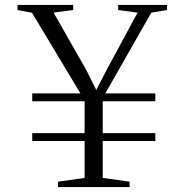

<svg xmlns="http://www.w3.org/2000/svg" viewBox="-20 -763 752 783"><path d="M308 -382 110.5 -711 51.5 -722V-743H278.5V-722L198.5 -711.5L331 -479L372.5 -396L416.5 -481L541 -711.5L462 -722V-743H661V-722L597 -711.5L409.5 -382H613.5V-350H399V-220H613.5V-188H399V-37.5L508.5 -22V0H216.5V-22L325 -37.5V-188H111.5V-220H325V-350H111.5V-382Z"/></svg>

Font: Merriweather 120pt Light
Style: Regular
Weight: 300
Version: Version 2.100